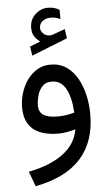

<svg xmlns="http://www.w3.org/2000/svg" viewBox="-61 -689 565 991"><g transform="rotate(-5 222.0 -194.0)"><path d="M170.9 -480Q154.3 -492.7 142.6 -509.3Q130.9 -525.9 130.9 -554.7Q130.9 -596.7 159.9 -623.5Q189 -650.4 226.1 -650.4Q258.3 -650.4 285.2 -634.8L285.6 -586.4Q270.5 -594.2 257.3 -596.2Q244.1 -598.1 232.9 -598.1Q211.9 -598.1 194.1 -585.4Q176.3 -572.8 176.3 -548.3Q176.8 -533.2 191.7 -518.8Q206.5 -504.4 233.9 -508.3Q234.9 -508.3 236.1 -508.8Q237.3 -509.3 238.8 -509.8L303.2 -533.2L310.1 -484.9L124 -411.1L117.2 -459ZM396 -83.5Q396 201.7 83 261.7L54.2 184.1Q166.5 162.6 233.4 112.5Q300.3 62.5 312.5 -13.2Q293.9 -7.3 269.5 -2.9Q245.1 1.5 226.6 1.5Q48.3 1.5 48.3 -149.9Q48.3 -186 59.3 -222.4Q70.3 -258.8 91.6 -289.3Q112.8 -319.8 143.6 -338.4Q174.3 -356.9 213.4 -356.9Q259.8 -356.9 294.2 -334Q328.6 -311 351.1 -272Q373.5 -232.9 384.8 -184.1Q396 -135.3 396 -83.5ZM229 -86.9Q272 -86.9 314.5 -99.6Q309.6 -181.6 284.2 -225.3Q258.8 -269 212.4 -269Q180.2 -269 162.4 -249Q144.5 -229 137.5 -201.9Q130.4 -174.8 130.4 -152.8Q130.4 -117.2 154.8 -102.1Q179.2 -86.9 229 -86.9Z"/></g></svg>

Font: Vazirmatn UI FD
Style: Regular
Weight: 400
Designer: Saber Rastikerdar
Foundry: Saber Rastikerdar
Version: Version 33.003